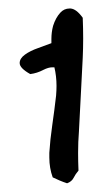

<svg xmlns="http://www.w3.org/2000/svg" viewBox="-20 -668 241 443"><path d="M170.9 -627Q171.9 -602.5 171.9 -579.1Q171.9 -556.6 170.9 -535.2Q168.9 -491.2 166.5 -449.2Q164.1 -407.2 162.1 -364.3Q160.2 -340.8 160.2 -315.4Q160.2 -294.9 161.1 -274.4Q154.3 -266.6 149.9 -257.8Q145.5 -249 134.8 -245.1Q126 -248 117.7 -251.5Q109.4 -254.9 101.6 -258.8Q93.8 -280.3 93.8 -304.7V-315.4Q95.7 -345.7 100.6 -379.4Q105.5 -413.1 109.4 -447.3Q110.4 -459 110.4 -469.7Q110.4 -492.2 105.5 -512.7H100.6Q91.8 -512.7 80.1 -506.8Q65.4 -499 49.8 -497.1Q25.4 -510.7 25.4 -522.5Q25.4 -533.2 37.6 -542Q49.8 -550.8 67.9 -557.1Q85.9 -563.5 98.6 -568.4V-578.1Q98.6 -593.8 102.5 -608.4Q108.4 -627 119.1 -638.7Q127.9 -648.4 140.6 -648.4H142.6Q156.2 -647.5 170.9 -627Z"/></svg>

Font: Crafty Girls
Style: Regular
Weight: 400
Designer: Crystal Kluge
Foundry: Font Diner, Inc DBA Tart Workshop
Version: Version 1.001